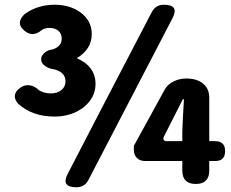

<svg xmlns="http://www.w3.org/2000/svg" viewBox="-20 -778 979 812"><path d="M303 14Q236 14 267 -44L437 -372L622 -727Q639 -758 673 -758Q740 -758 709 -700L354 -17Q338 14 303 14ZM808 0Q751 0 751 -57V-97H648H594Q572 -97 559 -110Q546 -123 546 -145V-161L676 -398Q688 -421 715 -434Q739 -446 768 -446Q811 -446 837 -426Q865 -404 865 -365V-181H890Q932 -181 932 -139Q932 -97 890 -97H865V-57Q865 0 808 0ZM687 -181H751V-223L754 -290L758 -358H753L709 -271L674 -202Q664 -181 687 -181ZM210 -285Q116 -285 56 -340Q26 -376 63 -405Q82 -420 104 -417.5Q126 -415 144 -397Q166 -383 195 -383Q222 -383 239.5 -397Q257 -411 257 -434Q257 -473 208 -485Q188 -487 172 -498Q154 -510 154 -527Q154 -544 170 -556Q183 -567 203 -569Q241 -582 241 -615Q241 -636 226.5 -648Q212 -660 189 -660Q172 -660 158 -652Q118 -617 81 -650Q45 -682 85 -719Q139 -758 211 -758Q276 -758 321 -725Q368 -690 368 -634Q368 -570 305 -532Q384 -497 384 -423Q384 -364 332 -323Q281 -285 210 -285Z"/></svg>

Font: GenSenRounded TW H
Style: Regular
Weight: 900
Version: Version 1.501;PS 1;hotconv 16.6.51;makeotf.lib2.5.65220